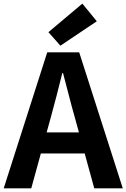

<svg xmlns="http://www.w3.org/2000/svg" viewBox="-24 -1026 689 1046"><path d="M-3.8 0H146.3L252.5 -385.9C274.1 -462.9 295.4 -547.1 315.4 -627.9H319.4C341 -548.6 361.3 -462.9 383.7 -385.9L489.5 0H644.9L407.5 -740.8H233.3ZM143.3 -190.1H495.4V-304.8H143.3ZM305.1 -777.1 503.4 -910.2 424.6 -1006.3 239.8 -850.7Z"/></svg>

Font: Source Han Sans JP VF
Style: Regular
Weight: 250
Designer: Ryoko NISHIZUKA 西塚涼子 (kana, bopomofo & ideographs); Paul D. Hunt (Latin, Greek & Cyrillic); Sandoll Communications 산돌커뮤니
Foundry: Adobe
Version: Version 2.004;hotconv 1.0.118;makeotfexe 2.5.65603